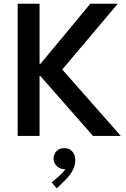

<svg xmlns="http://www.w3.org/2000/svg" viewBox="-20 -740 688 1045"><path d="M76.2 -719.7H195.3V-392.6H200.2L471.7 -719.7H621.1L318.8 -361.8L637.7 0H486.3L199.7 -326.2H195.3V0H76.2ZM261.7 252.9 304.7 215.8Q326.7 195.8 335.9 180.2Q334 180.7 329.1 180.7Q315.4 180.7 302 173.3Q288.6 166 280 152.8Q271.5 139.6 271.5 123Q272 97.7 288.8 81.5Q305.7 65.4 329.1 66.4Q355.5 65.4 372.3 83Q389.2 100.6 389.6 131.8Q389.2 165.5 372.1 193.4Q355 221.2 334 241.2L289.1 285.2Z"/></svg>

Font: Reddit Sans Chocolate SemiBold
Style: Regular
Weight: 600
Designer: Stephen Hutchings
Foundry: Reddit
Version: Version 1.011